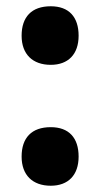

<svg xmlns="http://www.w3.org/2000/svg" viewBox="-20 -581 320 613"><path d="M49 -467C49 -408 84 -374 142 -374C198 -374 231 -408 231 -467C231 -527 200 -561 142 -561C81 -561 49 -527 49 -467ZM49 -81C49 -22 84 12 142 12C198 12 231 -22 231 -81C231 -141 200 -175 142 -175C81 -175 49 -141 49 -81Z"/></svg>

Font: Noto Sans Myanmar ExtraCondensed Black
Style: Regular
Weight: 900
Width: 2
Designer: Monotype Design Team
Foundry: Monotype Imaging Inc.
Version: Version 2.107